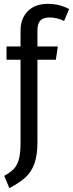

<svg xmlns="http://www.w3.org/2000/svg" viewBox="-20 -769 380 1000"><path d="M175 -611V-527H281L271 -458H175V-30Q175 41 158.5 85Q142 129 111.5 156Q81 183 29 211L2 147Q34 129 51.5 111Q69 93 78 61.5Q87 30 87 -25V-458H14V-527H87V-610Q87 -672 124.5 -710.5Q162 -749 230 -749Q288 -749 340 -722L314 -660Q277 -678 237 -678Q205 -678 190 -662Q175 -646 175 -611Z"/></svg>

Font: Fira Sans Extra Condensed
Style: Regular
Weight: 400
Width: 1
Designer: Carrois Corporate & Edenspiekermann AG
Foundry: Carrois Corporate GbR & Edenspiekermann AG
Version: Version 4.203